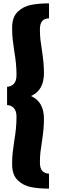

<svg xmlns="http://www.w3.org/2000/svg" viewBox="-20 -873 339 1140"><path d="M52 102Q52 63 55 36Q58 9 65 -39Q78 -113 78 -179Q78 -216 61 -232.5Q44 -249 22 -249V-358Q44 -358 61 -374Q78 -390 78 -428Q78 -493 65 -567Q58 -615 55 -642.5Q52 -670 52 -709Q52 -771 85 -803Q118 -835 164.5 -844Q211 -853 271 -853V-764Q217 -764 217 -699Q217 -665 220 -638Q223 -611 229 -574Q241 -498 241 -440Q241 -336 164 -303Q241 -269 241 -167Q241 -109 229 -33Q223 4 220 31Q217 58 217 92Q217 129 233 143.5Q249 158 271 158V247Q211 247 164.5 238Q118 229 85 197Q52 165 52 102Z"/></svg>

Font: Alfa Slab One
Style: Regular
Weight: 400
Designer: JM Sole
Foundry: JM Sole
Version: Version 2.000